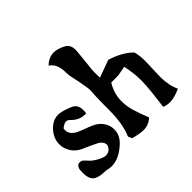

<svg xmlns="http://www.w3.org/2000/svg" viewBox="-180 -1045 1279 1279"><g transform="rotate(-45 459.5 -405.0)"><path d="M879.9 -54.2Q852.1 -112.3 852.1 -194.8Q852.1 -218.8 854.5 -265.6Q856.9 -312.5 856.9 -335Q856.9 -393.1 845.2 -430.2Q787.1 -487.3 688 -518.1L564.9 -473.1L564 -515.1Q564 -521.5 564.5 -532.5Q564.9 -543.5 564.9 -548.8Q566.9 -569.3 573 -623.3Q579.1 -677.2 581.1 -707Q586.4 -765.6 544.9 -787.1Q500 -810.1 464.8 -810.1Q419.4 -810.1 379.9 -772Q408.2 -751.5 418.7 -723.1Q429.2 -694.8 429.2 -655.8Q429.2 -640.1 432.1 -622.8Q435.1 -605.5 439.9 -584.5Q444.8 -563.5 446.8 -551.8Q448.2 -541 452.6 -518.8Q457 -496.6 459.2 -479.2Q461.4 -461.9 460 -446.8Q456.5 -409.2 456.1 -352.1Q455.6 -294.9 455.3 -253.7Q455.1 -212.4 446.8 -160.4Q438.5 -108.4 419.9 -65.9V-64Q419.9 -60.1 424.8 -50.8Q429.7 -41.5 431.2 -36.1Q492.7 -20 522.9 -20Q572.3 -20 608.9 -54.2Q582.5 -120.1 568.8 -167.7Q555.2 -215.3 555.2 -261.2Q555.2 -333 595.2 -397H631.8Q653.8 -397 665 -397.9Q670.4 -398.4 730 -410.2Q747.1 -335.4 747.1 -263.2Q747.1 -247.1 745.1 -216.8Q743.2 -189.9 740 -160.4Q736.8 -130.9 732.2 -94Q727.5 -57.1 725.1 -37.1Q754.9 -26.9 779.8 -26.9Q820.3 -26.9 879.9 -54.2ZM332 -370.1Q334 -379.9 334 -398.9Q334 -424.8 324 -442.4Q314 -460 289.1 -470.2Q225.6 -496.1 192.9 -496.1Q155.8 -496.1 125 -473.1Q92.3 -448.2 75.7 -416.3Q59.1 -384.3 59.1 -351.1Q59.1 -310.5 81.3 -275.6Q103.5 -240.7 141.1 -223.1Q216.8 -189.9 249 -172.9Q264.2 -164.6 273.2 -151.4Q282.2 -138.2 282.2 -125Q282.2 -117.7 276.9 -106.9Q259.3 -78.1 227.1 -78.1Q216.3 -78.1 209 -81.1Q178.7 -89.4 140.1 -117.2Q130.9 -124 116 -140.4Q101.1 -156.7 92.8 -163.1Q84 -169.9 70.8 -169.9Q61.5 -169.9 57.1 -167Q49.8 -164.1 43.9 -155Q38.1 -146 37.1 -137.2Q35.2 -112.8 35.2 -103Q35.2 -52.7 58.8 -31Q82.5 -9.3 140.1 -7.8Q153.8 -7.8 167 -4.9Q182.1 0 203.1 0Q274.9 0 346.2 -67.9Q389.2 -107.9 389.2 -163.1Q389.2 -198.2 369.1 -229.2Q349.1 -260.3 314 -277.8Q295.9 -287.1 258.5 -300.8Q221.2 -314.5 203.1 -323.2Q152.8 -348.6 152.8 -390.1Q152.8 -400.9 154.8 -405.8Q181.2 -426.8 198.2 -426.8Q212.4 -426.8 225.1 -414.1Q271 -365.2 332 -370.1Z"/></g></svg>

Font: Sonetni venez
Style: Regular
Weight: 400
Designer: Alja Herlah
Foundry: Type Salon
Version: Version 1.000;hotconv 1.0.109;makeotfexe 2.5.65596